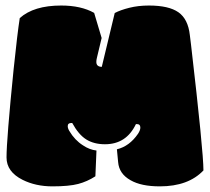

<svg xmlns="http://www.w3.org/2000/svg" viewBox="-20 -659 752 688"><path d="M552.7 8.8Q485.8 8.8 447.8 -13.2Q406.7 -36.1 403.3 -78.1L398.9 -124Q443.8 -134.8 474.6 -179.7Q482.9 -192.4 482.9 -201.7Q482.9 -214.4 470.2 -214.4H468.8Q468.3 -213.9 466.8 -213.9Q432.6 -142.1 356 -142.1Q316.9 -142.1 289.3 -159.2Q261.7 -176.3 238.8 -218.3H235.8Q222.7 -218.3 222.7 -207Q222.7 -199.2 228.5 -189.5Q248 -156.7 277.3 -138.2Q300.3 -122.6 325.7 -119.6L321.8 -27.3Q292.5 -8.3 260 0.2Q227.5 8.8 167.7 8.8Q107.9 8.8 61 -14.6Q3.4 -43.5 3.4 -94.7Q3.4 -158.7 28.8 -410.6Q42.5 -542 50.8 -594.2Q101.1 -639.2 199.2 -639.2Q270.5 -639.2 317.4 -612.8L344.2 -522.9L327.1 -451.2Q325.2 -443.8 325.2 -437Q325.2 -419.9 344.7 -419.4L391.1 -612.3Q411.1 -623 443.4 -631.1Q475.6 -639.2 513.7 -639.2Q585 -639.2 619.4 -615Q653.8 -590.8 660.2 -533.7Q661.6 -522.9 664.6 -498Q709 -116.2 709 -48.3Q654.8 8.8 552.7 8.8Z"/></svg>

Font: Modak
Style: Regular
Weight: 400
Version: Version 1.036;PS Version 1.000;hotconv 1.0.79;makeotf.lib2.5